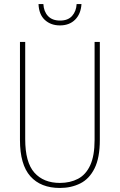

<svg xmlns="http://www.w3.org/2000/svg" viewBox="-20 -922 594 952"><path d="M475 -228Q475 -140 449 -87.5Q423 -35 378 -12.5Q333 10 277 10Q182 10 130.5 -48Q79 -106 79 -228V-714H105V-232Q105 -117 150.5 -66Q196 -15 277 -15Q328 -15 367 -35.5Q406 -56 427.5 -103Q449 -150 449 -228V-714H475ZM384 -902Q381 -853 352.5 -824.5Q324 -796 277 -796Q232 -796 202.5 -823Q173 -850 171 -902H195Q197 -865 218 -842.5Q239 -820 278 -820Q317 -820 337.5 -843Q358 -866 360 -902Z"/></svg>

Font: Noto Sans Georgian Condensed Thin
Style: Regular
Weight: 100
Width: 3
Designer: Monotype Design Team, Akaki Razmadze
Foundry: Google LLC
Version: Version 2.005; ttfautohint (v1.8.4.7-5d5b)